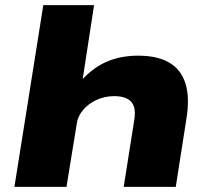

<svg xmlns="http://www.w3.org/2000/svg" viewBox="-20 -725 815 745"><path d="M36 0 148 -705H345L299 -406H290Q335 -459 390.5 -484Q446 -509 516 -509Q590 -509 636 -482.5Q682 -456 699.5 -401.5Q717 -347 703 -262L662 0H460L500 -253Q507 -293 499 -313.5Q491 -334 471.5 -343Q452 -352 423 -352Q386 -352 354 -337Q322 -322 302 -298Q282 -274 278 -246L238 0Z"/></svg>

Font: Nunito Sans 10pt Expanded Black
Style: Italic
Weight: 900
Width: 7
Italic angle: -9°
Designer: Vernon Adams
Foundry: Vernon Adams
Version: Version 3.101;gftools[0.9.27]